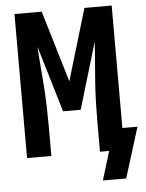

<svg xmlns="http://www.w3.org/2000/svg" viewBox="-59 -782 743 976"><g transform="rotate(-5 312.5 -294.0)"><path d="M426 147 471 0H424V-147Q424 -199 425.5 -250.5Q427 -302 430.5 -353Q434 -404 438.5 -455.5Q443 -507 446 -559L345 -221H255L154 -559Q157 -507 161.5 -455.5Q166 -404 169.5 -353Q173 -302 174.5 -250.5Q176 -199 176 -147V0H52V-735H191L300 -370L409 -735H548V-110H625L545 147Z"/></g></svg>

Font: Iosevka Extrabold Extended
Style: Regular
Weight: 800
Width: 7
Monospace: yes
Designer: Belleve Invis
Foundry: Belleve Invis
Version: Version 32.5.0; ttfautohint (v1.8.4)